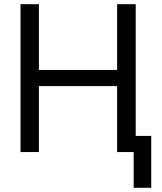

<svg xmlns="http://www.w3.org/2000/svg" viewBox="-20 -727 776 918"><path d="M78.1 -707H166V-392.6H540V-707H628.9V0H540V-315.4H166V0H78.1ZM703.1 170.9H619.1V-77.1H703.1Z"/></svg>

Font: Pretendard Std Variable
Style: Regular
Weight: 400
Designer: Base glyphs from Inter by Rasmus Andersson; Hangeul glyphs from Noto Sans CJK(Source Han Sans) by Jang Soo-young and Kan
Foundry: Kil Hyung-jin
Version: Version 1.309;Glyphs 3.2 (3225)